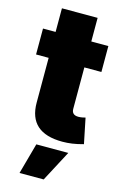

<svg xmlns="http://www.w3.org/2000/svg" viewBox="-135 -735 652 1020"><g transform="rotate(15 191.0 -224.5)"><path d="M363.3 -545.9V-403.3H269.5V-175.8Q269.5 -141.6 306.6 -141.6Q315.4 -141.6 327.4 -143.6Q339.4 -145.5 344.7 -147.5L373 -8.8Q339.4 0.5 312 4.4Q284.7 8.3 258.3 8.3Q73.2 8.3 73.2 -157.2V-403.3H3.9V-545.9H73.2V-675.8H269.5V-545.9ZM82 227.5 128.9 57.6H304.7L214.8 227.5Z"/></g></svg>

Font: Inter Tight Black
Style: Regular
Weight: 900
Designer: Rasmus Andersson
Foundry: rsms
Version: Version 3.004; ttfautohint (v1.8.4.7-5d5b)